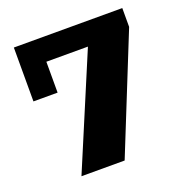

<svg xmlns="http://www.w3.org/2000/svg" viewBox="-110 -680 738 777"><g transform="rotate(-20 259.5 -291.5)"><path d="M111 0 315 -484H136V-351H32V-583H499V-502L297 0Z"/></g></svg>

Font: Rokkitt ExtraBold
Style: Regular
Weight: 800
Version: Version 3.103